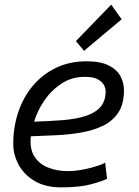

<svg xmlns="http://www.w3.org/2000/svg" viewBox="-20 -794 600 827"><path d="M244 13Q175 13 129 -14.5Q83 -42 60 -85Q37 -128 37 -174Q37 -246 58.5 -310.5Q80 -375 121.5 -424.5Q163 -474 221.5 -502Q280 -530 353 -530Q413 -530 448.5 -512Q484 -494 499 -465.5Q514 -437 514 -405Q514 -346 489.5 -309Q465 -272 423 -252Q381 -232 329 -223Q277 -214 221 -211.5Q165 -209 113 -207Q107 -154 127.5 -121Q148 -88 186.5 -72.5Q225 -57 272 -57Q305 -57 339.5 -64Q374 -71 400 -79.5Q426 -88 433 -94L441 -24Q422 -14 373 -0.5Q324 13 244 13ZM127 -270Q194 -272 250 -276.5Q306 -281 347.5 -294Q389 -307 412 -332.5Q435 -358 435 -402Q435 -413 428 -427Q421 -441 402 -452Q383 -463 345 -463Q289 -463 245 -434Q201 -405 171 -361Q141 -317 127 -270ZM342 -575 307 -617 459 -774 504 -711Z"/></svg>

Font: Ubuntu Sans Mono
Style: Italic
Weight: 400
Italic angle: -13.5°
Monospace: yes
Designer: Dalton Maag Ltd
Foundry: Dalton Maag Ltd
Version: Version 1.006